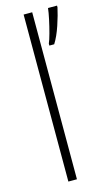

<svg xmlns="http://www.w3.org/2000/svg" viewBox="-119 -802 472 844"><g transform="rotate(-15 117.0 -380.0)"><path d="M121 0H82V-760H121ZM234 -752Q227 -719 212 -674Q197 -629 178 -599H156V-608Q162 -621 170 -650.5Q178 -680 184.5 -710.5Q191 -741 193 -760H234Z"/></g></svg>

Font: Noto Sans Khmer SemiCondensed ExtraLight
Style: Regular
Weight: 200
Width: 4
Designer: Danh Hong and the Monotype Design Team
Foundry: Monotype Imaging Inc.
Version: Version 2.004; ttfautohint (v1.8.4.7-5d5b)